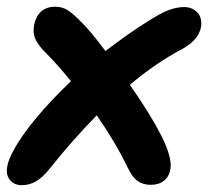

<svg xmlns="http://www.w3.org/2000/svg" viewBox="-40 -497 615 568"><path d="M23.9 50.8Q9.3 50.8 -1.2 43.9Q-11.7 37.1 -16.8 24.9Q-22 12.7 -18.1 -6.8Q-14.2 -26.4 -1 -49.8Q20 -90.8 64.7 -145Q109.4 -199.2 169.9 -256.8Q130.4 -305.7 98.1 -337.9Q75.2 -359.9 65.7 -379.4Q56.2 -398.9 61 -423.8Q66.4 -449.2 82 -463.1Q97.7 -477.1 123 -477.1Q142.6 -477.1 158.2 -468Q173.8 -459 198.2 -434.1Q224.1 -409.7 272 -346.2Q347.7 -403.3 390.1 -429.2Q431.6 -456.5 456.8 -466.3Q481.9 -476.1 504.9 -476.1Q528.8 -476.1 543.9 -460Q559.1 -443.8 554.2 -415Q546.9 -379.4 501 -353Q422.4 -312 344.2 -246.1Q404.8 -159.2 437 -96.2Q470.7 -29.3 463.9 4.9Q460 25.9 444.8 37.8Q429.7 49.8 405.8 49.8Q382.8 49.8 366.7 38.1Q350.6 26.4 336.9 -2.9Q299.8 -79.1 246.1 -155.8Q173.3 -81.5 107.9 1Q85.9 28.3 66.4 39.6Q46.9 50.8 23.9 50.8Z"/></svg>

Font: Shantell Sans Bouncy
Style: Italic
Weight: 600
Italic angle: -11.31°
Designer: Stephen Nixon, Anya Danilova, Shantell Martin
Foundry: Arrow Type
Version: Version 1.006;[9816181b4]